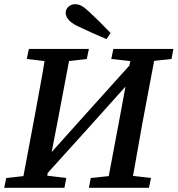

<svg xmlns="http://www.w3.org/2000/svg" viewBox="-32 -898 849 918"><path d="M500 -616 510 -664H797L788 -616L705 -607L649 -310Q638 -247 626.5 -183.5Q615 -120 604 -57L690 -47L680 0H393L402 -47L488 -56L544 -354L568 -484L393 -289L196 -71L194 -58L285 -47L276 0H-12L-2 -47L80 -56L136 -354Q147 -417 159 -480Q171 -543 181 -606L96 -616L106 -664H393L383 -616L298 -606L242 -310L215 -171L398 -375L587 -585L591 -606ZM497 -740 477 -711Q442 -726 406 -742Q370 -758 335 -775Q304 -791 293 -807Q282 -823 282 -836Q282 -853 295 -865.5Q308 -878 328 -878Q343 -878 358.5 -869.5Q374 -861 396 -840Q422 -816 447 -791Q472 -766 497 -740Z"/></svg>

Font: Source Serif 4 Semibold
Style: Italic
Weight: 600
Italic angle: -12°
Designer: Frank Grießhammer
Foundry: Adobe
Version: Version 4.005;hotconv 1.1.0;makeotfexe 2.6.0